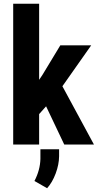

<svg xmlns="http://www.w3.org/2000/svg" viewBox="-20 -770 520 1023"><path d="M225.6 -203.6 188.5 -162.1V0H50.3V-750H188.5V-344.7L205.6 -370.1L301.3 -528.3H465.8L312.5 -310.5L480.5 0H322.3ZM231 232.9 163.6 194.3Q193.8 136.2 195.3 77.1V25.4H294.9V62.5Q294.4 106.9 276.6 154.5Q258.8 202.1 231 232.9Z"/></svg>

Font: Roboto Condensed
Style: Bold
Weight: 700
Designer: Google
Version: Version 2.134; 2016